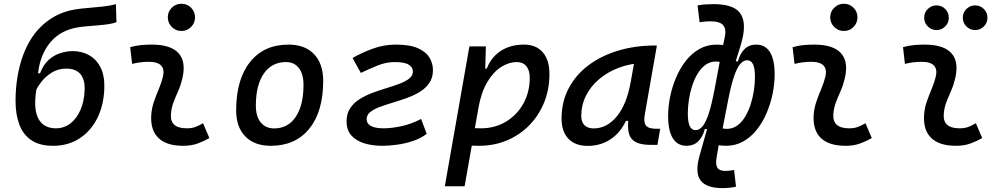

<svg xmlns="http://www.w3.org/2000/svg" viewBox="-20 -764 5313 1019"><path d="M261.7 9.8Q190.9 9.8 147 -19.5Q103 -48.8 82.8 -102.5Q62.5 -156.2 62.5 -229Q62.5 -293 72.3 -353.5Q82 -414.1 101.6 -468.3Q121.1 -522.5 150.9 -566.9Q191.4 -626.5 250.7 -665.3Q310.1 -704.1 387.7 -715.3Q414.6 -719.2 452.1 -722.2Q489.7 -725.1 528.1 -729.5Q566.4 -733.9 595.2 -741.7L598.1 -646.5Q583.5 -640.1 558.6 -636.2Q533.7 -632.3 504.2 -629.9Q474.6 -627.4 445.8 -625Q417 -622.6 395 -619.1Q300.3 -604 246.3 -538.3Q192.4 -472.7 182.1 -375H192.4Q209.5 -419.9 237.8 -445.6Q266.1 -471.2 299.8 -481.9Q333.5 -492.7 366.2 -492.7Q414.1 -492.7 452.6 -471.2Q491.2 -449.7 513.4 -406.5Q535.6 -363.3 533.7 -297.9Q531.2 -206.5 496.6 -137.2Q461.9 -67.9 401.6 -29.1Q341.3 9.8 261.7 9.8ZM276.4 -83Q319.8 -83 353.3 -108.6Q386.7 -134.3 407 -180.4Q427.2 -226.6 429.2 -288.1Q431.2 -342.3 406.5 -371.1Q381.8 -399.9 332 -399.9Q288.6 -399.9 255.4 -379.2Q222.2 -358.4 201.2 -331.8Q180.2 -305.2 172.9 -288.1Q164.1 -232.9 167.7 -193.8Q171.4 -154.8 185.8 -130.4Q200.2 -106 223.4 -94.5Q246.6 -83 276.4 -83Z M942.9 -599.6Q913.1 -599.6 891.8 -620.8Q870.6 -642.1 870.6 -671.9Q870.6 -702.1 891.8 -723.1Q913.1 -744.1 942.9 -744.1Q973.1 -744.1 994.1 -723.1Q1015.1 -702.1 1015.1 -671.9Q1015.1 -642.1 994.1 -620.8Q973.1 -599.6 942.9 -599.6ZM1057.6 -109.9 1091.3 -31.2Q1061.5 -14.2 1028.3 -2.2Q995.1 9.8 952.1 9.8Q863.8 9.8 820.8 -31.7Q777.8 -73.2 782.7 -153.3Q785.2 -189.9 797.1 -224.6Q809.1 -259.3 823 -292Q836.9 -324.7 844.2 -355Q854.5 -395 835.7 -415.5Q816.9 -436 770.5 -436Q724.1 -436 681.2 -424.8L670.9 -513.7Q699.7 -522 728.5 -524.7Q757.3 -527.3 786.1 -527.3Q887.2 -527.3 928.2 -481.2Q969.2 -435.1 947.3 -345.2Q939 -310.5 925.5 -280.5Q912.1 -250.5 900.9 -221.2Q889.6 -191.9 887.2 -157.7Q881.8 -83 971.2 -83Q995.6 -83 1013.9 -89.1Q1032.2 -95.2 1057.6 -109.9Z M1417 9.8Q1330.6 9.8 1282 -39.8Q1233.4 -89.4 1233.4 -177.7Q1233.4 -342.8 1307.1 -435.1Q1380.9 -527.3 1511.7 -527.3Q1598.1 -527.3 1646.7 -476.6Q1695.3 -425.8 1695.3 -335Q1695.3 -172.4 1621.8 -81.3Q1548.3 9.8 1417 9.8ZM1435.1 -82.5Q1508.3 -82.5 1549.6 -143.8Q1590.8 -205.1 1590.8 -314Q1590.8 -370.6 1566.4 -402.6Q1542 -434.6 1497.6 -434.6Q1422.4 -434.6 1380.1 -373.5Q1337.9 -312.5 1337.9 -203.6Q1337.9 -146.5 1363.5 -114.5Q1389.2 -82.5 1435.1 -82.5Z M2009.8 9.8Q1956.5 9.8 1913.3 -3.4Q1870.1 -16.6 1844.7 -45.2Q1819.3 -73.7 1819.3 -120.1Q1819.3 -161.1 1838.4 -189.7Q1857.4 -218.3 1888.9 -238Q1920.4 -257.8 1958 -271.7Q1995.6 -285.6 2033 -296.9Q2070.3 -308.1 2101.8 -320.1Q2133.3 -332 2152.3 -347.4Q2171.4 -362.8 2171.4 -385.3Q2171.4 -406.7 2149.2 -420.7Q2127 -434.6 2074.2 -434.6Q2029.3 -434.6 1983.9 -416.3Q1938.5 -397.9 1895 -377L1851.1 -456.1Q1897.5 -483.4 1957.5 -505.4Q2017.6 -527.3 2079.6 -527.3Q2154.8 -527.3 2198 -508.1Q2241.2 -488.8 2259.5 -457.8Q2277.8 -426.8 2277.8 -392.1Q2277.8 -352.1 2258.8 -324Q2239.7 -295.9 2208.3 -276.6Q2176.8 -257.3 2139.2 -243.9Q2101.6 -230.5 2064.2 -219.2Q2026.9 -208 1995.4 -196.3Q1963.9 -184.6 1944.8 -169.2Q1925.8 -153.8 1925.8 -131.3Q1925.8 -108.9 1947.8 -95.9Q1969.7 -83 2017.1 -83Q2058.1 -83 2111.3 -94.5Q2164.6 -106 2214.8 -132.8L2244.6 -53.7Q2212.9 -29.3 2170.7 -15.4Q2128.4 -1.5 2085.9 4.2Q2043.5 9.8 2009.8 9.8Z M2445.8 224.6H2340.8L2471.2 -517.6H2558.6L2555.2 -395ZM2522 9.8Q2486.3 9.8 2451.2 7.1Q2416 4.4 2380.4 -0.5L2429.2 -95.2Q2460.9 -83 2532.7 -83Q2606.4 -83 2665 -118.2Q2723.6 -153.3 2757.6 -214.1Q2791.5 -274.9 2791.5 -351.6Q2791.5 -391.1 2773.4 -412.8Q2755.4 -434.6 2722.2 -434.6Q2681.6 -434.6 2640.6 -409.2Q2599.6 -383.8 2566.9 -329.6Q2534.2 -275.4 2518.6 -189.5L2537.6 -399.9H2580.1L2552.2 -362.8Q2569.8 -441.4 2624.5 -484.4Q2679.2 -527.3 2761.2 -527.3Q2825.2 -527.3 2860.6 -486.6Q2896 -445.8 2896 -371.1Q2896 -289.6 2867.9 -220.2Q2839.8 -150.9 2789.1 -99.1Q2738.3 -47.4 2670.2 -18.8Q2602.1 9.8 2522 9.8Z M3099.1 10.3Q3032.7 10.3 2996.6 -27.8Q2960.4 -65.9 2960.4 -135.3Q2960.4 -223.1 2997.8 -294.7Q3035.2 -366.2 3102.5 -417Q3169.9 -467.8 3260.3 -495.1Q3350.6 -522.5 3456.5 -522.5H3466.3L3401.9 -154.8Q3395 -115.7 3408 -98.1Q3420.9 -80.6 3463.9 -80.6H3483.9L3469.2 4.9H3434.6Q3397 4.9 3371.8 -2.7Q3346.7 -10.3 3332.8 -26.6Q3318.8 -43 3314.9 -69.8Q3311 -96.7 3315.9 -135.3L3344.2 -122.6H3287.6L3313.5 -150.9Q3286.6 -74.2 3230.5 -32Q3174.3 10.3 3099.1 10.3ZM3130.9 -82.5Q3201.2 -82.5 3253.4 -146Q3305.7 -209.5 3326.7 -325.7L3352.1 -467.3L3391.6 -429.7Q3323.2 -426.8 3263.9 -404.3Q3204.6 -381.8 3159.9 -344Q3115.2 -306.2 3090.1 -256.1Q3064.9 -206.1 3064.9 -147.5Q3064.9 -116.2 3082.3 -99.4Q3099.6 -82.5 3130.9 -82.5Z M3814 234.4Q3730 234.4 3698.5 194.1Q3667 153.8 3692.9 61.5Q3693.8 58.1 3699 40.3Q3704.1 22.5 3710.9 -2.2Q3717.8 -26.9 3724.9 -51.3Q3731.9 -75.7 3736.3 -91.8L3735.4 -92.8L3801.3 -443.4L3810.5 -490.7L3827.1 -569.3Q3835.4 -609.9 3817.9 -630.4Q3800.3 -650.9 3750 -650.9Q3738.3 -650.9 3723.1 -649.7Q3708 -648.4 3692.9 -646L3682.1 -735.4Q3703.6 -739.3 3725.6 -740.7Q3747.6 -742.2 3764.2 -742.2Q3872.1 -742.2 3906.7 -696Q3941.4 -649.9 3920.4 -559.6Q3915.5 -538.1 3908 -513.4Q3900.4 -488.8 3892.6 -464.4Q3884.8 -439.9 3878.9 -418.9L3879.9 -414.1L3811.5 -63.5L3798.8 -18.1L3783.2 71.3Q3776.9 109.9 3787.4 126.5Q3797.9 143.1 3830.6 143.1Q3839.4 143.1 3851.6 141.8Q3863.8 140.6 3876 137.7L3886.2 226.6Q3868.2 231 3849.4 232.7Q3830.6 234.4 3814 234.4ZM3624 9.8Q3575.2 9.8 3550.5 -30.8Q3525.9 -71.3 3525.9 -147.5Q3525.9 -197.8 3536.6 -250.7Q3547.4 -303.7 3568.4 -353Q3589.4 -402.3 3620.4 -441.7Q3651.4 -481 3692.4 -504.2Q3733.4 -527.3 3784.2 -527.3Q3810.1 -527.3 3840.3 -521.5Q3870.6 -515.6 3890.1 -507.3L3847.2 -418.9Q3829.1 -428.7 3811.5 -433.1Q3793.9 -437.5 3779.8 -437.5Q3748.5 -437.5 3724.4 -419.9Q3700.2 -402.3 3682.4 -372.8Q3664.6 -343.3 3653.1 -307.1Q3641.6 -271 3636 -233.4Q3630.4 -195.8 3630.4 -162.1Q3630.4 -116.2 3640.6 -94.7Q3650.9 -73.2 3671.9 -73.2Q3691.4 -73.2 3708.5 -93.5Q3725.6 -113.8 3741 -159.9Q3756.3 -206.1 3771 -283.7L3765.6 -79.1H3720.7Q3710 -37.1 3685.5 -13.7Q3661.1 9.8 3624 9.8ZM3833 9.8Q3807.6 9.8 3777.3 3.9Q3747.1 -2 3727.1 -10.3L3770 -98.6Q3788.1 -88.9 3805.7 -84.5Q3823.2 -80.1 3837.4 -80.1Q3868.7 -80.1 3892.8 -97.7Q3917 -115.2 3934.8 -144.8Q3952.6 -174.3 3964.1 -210.4Q3975.6 -246.6 3981.2 -284.2Q3986.8 -321.8 3986.8 -355.5Q3986.8 -401.4 3976.6 -422.9Q3966.3 -444.3 3945.3 -444.3Q3925.8 -444.3 3908.4 -424.1Q3891.1 -403.8 3875.5 -357.7Q3859.9 -311.5 3844.7 -233.9L3851.6 -438.5H3896.5Q3907.7 -480.5 3931.9 -503.9Q3956.1 -527.3 3993.2 -527.3Q4042 -527.3 4066.7 -486.8Q4091.3 -446.3 4091.3 -370.1Q4091.3 -319.8 4080.6 -266.8Q4069.8 -213.9 4048.8 -164.6Q4027.8 -115.2 3996.8 -75.9Q3965.8 -36.6 3924.8 -13.4Q3883.8 9.8 3833 9.8Z M4458.5 -599.6Q4428.7 -599.6 4407.5 -620.8Q4386.2 -642.1 4386.2 -671.9Q4386.2 -702.1 4407.5 -723.1Q4428.7 -744.1 4458.5 -744.1Q4488.8 -744.1 4509.8 -723.1Q4530.8 -702.1 4530.8 -671.9Q4530.8 -642.1 4509.8 -620.8Q4488.8 -599.6 4458.5 -599.6ZM4573.2 -109.9 4606.9 -31.2Q4577.1 -14.2 4543.9 -2.2Q4510.7 9.8 4467.8 9.8Q4379.4 9.8 4336.4 -31.7Q4293.5 -73.2 4298.3 -153.3Q4300.8 -189.9 4312.7 -224.6Q4324.7 -259.3 4338.6 -292Q4352.5 -324.7 4359.9 -355Q4370.1 -395 4351.3 -415.5Q4332.5 -436 4286.1 -436Q4239.7 -436 4196.8 -424.8L4186.5 -513.7Q4215.3 -522 4244.1 -524.7Q4272.9 -527.3 4301.8 -527.3Q4402.8 -527.3 4443.8 -481.2Q4484.9 -435.1 4462.9 -345.2Q4454.6 -310.5 4441.2 -280.5Q4427.7 -250.5 4416.5 -221.2Q4405.3 -191.9 4402.8 -157.7Q4397.5 -83 4486.8 -83Q4511.2 -83 4529.5 -89.1Q4547.9 -95.2 4573.2 -109.9Z M5159.2 -109.9 5192.9 -31.2Q5163.1 -14.2 5129.9 -2.2Q5096.7 9.8 5053.7 9.8Q4965.3 9.8 4922.4 -31.7Q4879.4 -73.2 4884.3 -153.3Q4886.7 -189.9 4898.7 -224.6Q4910.6 -259.3 4924.6 -292Q4938.5 -324.7 4945.8 -355Q4956.1 -395 4937.3 -415.5Q4918.5 -436 4872.1 -436Q4825.7 -436 4782.7 -424.8L4772.5 -513.7Q4801.3 -522 4830.1 -524.7Q4858.9 -527.3 4887.7 -527.3Q4988.8 -527.3 5029.8 -481.2Q5070.8 -435.1 5048.8 -345.2Q5040.5 -310.5 5027.1 -280.5Q5013.7 -250.5 5002.4 -221.2Q4991.2 -191.9 4988.8 -157.7Q4983.4 -83 5072.8 -83Q5097.2 -83 5115.5 -89.1Q5133.8 -95.2 5159.2 -109.9ZM5155.3 -604.5Q5128.4 -604.5 5109.1 -623.8Q5089.8 -643.1 5089.8 -669.9Q5089.8 -697.3 5109.1 -716.3Q5128.4 -735.4 5155.3 -735.4Q5182.6 -735.4 5201.7 -716.3Q5220.7 -697.3 5220.7 -669.9Q5220.7 -643.1 5201.7 -623.8Q5182.6 -604.5 5155.3 -604.5ZM4950.2 -604.5Q4923.3 -604.5 4904.1 -623.8Q4884.8 -643.1 4884.8 -669.9Q4884.8 -697.3 4904.1 -716.3Q4923.3 -735.4 4950.2 -735.4Q4977.5 -735.4 4996.6 -716.3Q5015.6 -697.3 5015.6 -669.9Q5015.6 -643.1 4996.6 -623.8Q4977.5 -604.5 4950.2 -604.5Z"/></svg>

Font: Cascadia Code
Style: Italic
Weight: 400
Italic angle: -10°
Designer: Aaron Bell
Foundry: Saja Typeworks
Version: Version 2407.024